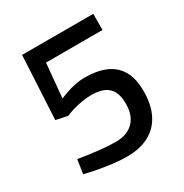

<svg xmlns="http://www.w3.org/2000/svg" viewBox="-157 -782 875 915"><g transform="rotate(-30 280.0 -325.0)"><path d="M282.9 10.1Q246.3 10.1 203.9 4.9Q161.6 -0.4 123.2 -7.8Q84.7 -15.1 58.2 -22L69.5 -98.7Q94.7 -94.3 130.2 -89.4Q165.6 -84.6 203.3 -81.2Q241 -77.8 271.8 -77.8Q332.8 -77.8 367.7 -112.4Q402.6 -147 402.6 -211.8Q402.6 -256.3 388 -281.8Q373.3 -307.3 346.4 -318.5Q319.5 -329.7 281.2 -329.7Q253.2 -329.7 225.2 -324.6Q197.2 -319.6 173.9 -312.5Q150.7 -305.5 136.1 -298.5L72 -311.9L90.4 -660H481.8V-571.3H170.8L153.4 -383.6Q169.3 -390.8 192.3 -398.7Q215.4 -406.7 242.1 -412.2Q268.9 -417.6 294.1 -417.6Q360.3 -417.6 407.4 -397.8Q454.5 -377.9 480.2 -334.9Q505.9 -292 505.9 -221.3Q505.9 -146.1 479.4 -94.4Q452.9 -42.6 403 -16.2Q353 10.1 282.9 10.1Z"/></g></svg>

Font: Titillium Web SemiBold
Style: Regular
Weight: 600
Designer: Mohamed Gaber, Accademia di Belle Arti di Urbino
Foundry: Kief Type Foundry, Accademia di Belle Arti di Urbino
Version: Version 3.000; ttfautohint (v1.8.4)